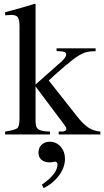

<svg xmlns="http://www.w3.org/2000/svg" viewBox="-20 -703 545 1004"><path d="M6.8 0V-15.1Q60.1 -23.4 70.8 -33Q81.5 -42.5 82 -82V-564Q82 -600.1 73.2 -612.5Q64.5 -625 39.1 -625Q33.2 -625 6.8 -623V-639.2L37.1 -647Q127.9 -672.4 162.1 -683.1L166 -681.2V-261.2L303.2 -382.8Q326.2 -404.3 326.2 -418Q326.2 -427.7 315.7 -431.4Q305.2 -435.1 275.9 -436V-450.2H480V-435.1Q446.3 -436 421.4 -427Q396.5 -418 363.3 -393.1Q330.1 -368.2 264.2 -309.1L234.9 -282.2L388.2 -87.9Q419.4 -49.8 445.6 -33.7Q471.7 -17.6 504.9 -15.1V0H287.1V-15.1H306.2Q315.4 -15.1 321.3 -19.3Q327.1 -23.4 327.1 -29.8Q327.1 -36.6 315.9 -50.8Q314.5 -52.2 311 -57.1Q307.6 -62 306.2 -64L166 -251V-66.9Q166.5 -39.1 178 -28.8Q189.5 -18.6 221.2 -16.1L241.2 -15.1V0ZM208 280.8 199.2 262.2Q280.8 206.5 280.8 155.8Q280.8 149.9 276.9 146Q272.9 142.1 267.1 142.1Q264.6 142.1 259.8 144Q248 146 240.2 146Q212.4 146 196.8 132.6Q181.2 119.1 181.2 95.2Q181.2 69.8 197.5 54Q213.9 38.1 240.2 38.1Q273.9 38.1 296.9 63.7Q319.8 89.4 319.8 127Q319.8 171.9 289.1 213.9Q258.3 255.9 208 280.8Z"/></svg>

Font: Accordance
Style: Regular
Weight: 400
Version: Version 1.1 (build May 11, 2018) Miklal Software Solutions, 